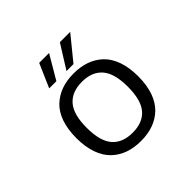

<svg xmlns="http://www.w3.org/2000/svg" viewBox="-171 -863 1051 1051"><g transform="rotate(-45 355.0 -337.5)"><path d="M203 -548.5 263 -686H339.5L258.5 -548.5ZM337 -548.5 423 -686H503L391 -548.5ZM594.5 -251Q594.5 -183.5 576.8 -132.8Q559 -82 526.5 -50.8Q494 -19.5 451 -4.2Q408 11 355 11Q302 11 259 -4.2Q216 -19.5 183.5 -50.8Q151 -82 133.2 -132.8Q115.5 -183.5 115.5 -251Q115.5 -318.5 133.2 -369.2Q151 -420 183.8 -450.8Q216.5 -481.5 259.2 -496.8Q302 -512 355 -512Q408 -512 451 -496.8Q494 -481.5 526.5 -450.5Q559 -419.5 576.8 -368.8Q594.5 -318 594.5 -251ZM514 -251Q514 -354 473.2 -400.8Q432.5 -447.5 355 -447.5Q277.5 -447.5 236.5 -400.8Q195.5 -354 195.5 -251Q195.5 -147 236.2 -100.2Q277 -53.5 355 -53.5Q433 -53.5 473.5 -100.2Q514 -147 514 -251Z"/></g></svg>

Font: League Mono Light
Style: Regular
Weight: 300
Width: 6
Designer: Tyler Finck
Foundry: The League of Moveable Type / Tyler Finck
Version: Version 2.210